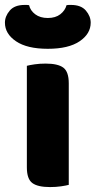

<svg xmlns="http://www.w3.org/2000/svg" viewBox="-53 -751 388 779"><path d="M150 8Q100 8 78 -8.5Q56 -25 56 -72V-484Q67 -487 87.5 -490Q108 -493 132 -493Q182 -493 204 -476.5Q226 -460 226 -413V-1Q215 2 194.5 5Q174 8 150 8ZM141 -678Q172 -678 191.5 -693Q211 -708 217 -730Q222 -731 226 -731Q230 -731 235 -731Q276 -731 295.5 -708Q315 -685 315 -659Q315 -614 270 -583.5Q225 -553 141 -553Q57 -553 12 -583.5Q-33 -614 -33 -659Q-33 -685 -13.5 -708Q6 -731 47 -731Q52 -731 56 -731Q60 -731 65 -730Q70 -708 90 -693Q110 -678 141 -678Z"/></svg>

Font: Baloo Chettan 2 ExtraBold
Style: Regular
Weight: 800
Designer: Maithili Shingre, Unnati Kotecha and Ek Type
Foundry: Ek Type
Version: Version 1.640;hotconv 1.0.111;makeotfexe 2.5.65597; ttfautoh